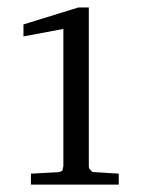

<svg xmlns="http://www.w3.org/2000/svg" viewBox="-20 -488 376 513"><path d="M217.3 -44Q217.3 -36 224 -32Q224 -28 234.7 -28L297.3 -24V5.3H62.7V-24L136 -28Q140 -28 146.7 -32L149.3 -44V-410.7L42.7 -390.7V-422.7L189.3 -468H217.3Z"/></svg>

Font: Peddana
Style: Regular
Weight: 400
Designer: Appaji Ambarisha Darbha
Foundry: Appaji Ambarisha Darbha
Version: Version 1.0.4; ttfautohint (v1.2.25-373a) -l 7 -r 28 -G 50 -